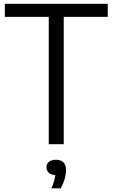

<svg xmlns="http://www.w3.org/2000/svg" viewBox="-20 -760 594 1012"><path d="M237 0V-671H5.5V-740H548V-671H316V0ZM328 136Q328 157.5 320.5 183.8Q313 210 300 232.5H251Q268.5 192.5 271.5 162.5Q249 161.5 237 150.5Q225 139.5 225 122Q225 103.5 238 92.8Q251 82 275 82Q301 82 314.5 95.8Q328 109.5 328 136Z"/></svg>

Font: Encode Sans Semi Condensed
Style: Regular
Weight: 400
Width: 4
Designer: Multiple Designers
Foundry: Impallari Type
Version: Version 2.000